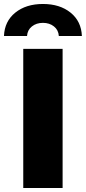

<svg xmlns="http://www.w3.org/2000/svg" viewBox="-56 -946 432 966"><path d="M61 -700H259V0H61ZM160 -926Q245 -926 299 -882.5Q353 -839 356 -765H240Q238 -795 215.5 -813Q193 -831 160 -831Q127 -831 104.5 -813Q82 -795 80 -765H-36Q-33 -839 21 -882.5Q75 -926 160 -926Z"/></svg>

Font: Chess Sans ExtraBold
Style: Regular
Weight: 800
Designer: Wolf Bōese
Foundry: Wolf Bōese
Version: Version 7.223